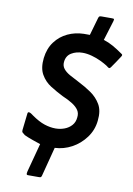

<svg xmlns="http://www.w3.org/2000/svg" viewBox="-96 -805 689 998"><g transform="rotate(10 249.0 -305.5)"><path d="M158 -36Q143 -41 117 -50Q91 -59 72 -68Q63 -75 58.5 -79Q54 -83 55 -92Q58 -114 60 -136Q62 -158 65 -180Q66 -189 71.5 -189Q77 -189 84 -184.5Q91 -180 96 -176Q133 -150 163.5 -140Q194 -130 222 -130Q247 -130 269.5 -138.5Q292 -147 307 -164Q322 -181 324 -206Q327 -228 316.5 -244Q306 -260 284.5 -274Q263 -288 230 -302Q196 -319 163.5 -339.5Q131 -360 112 -393.5Q93 -427 99 -480Q105 -531 131.5 -566.5Q158 -602 197.5 -620.5Q237 -639 282 -640Q290 -640 297.5 -640Q305 -640 314 -640L341 -734Q343 -740 345.5 -742.5Q348 -745 358 -745H413Q423 -745 423.5 -742Q424 -739 422 -731L390 -627Q416 -619 440 -605.5Q464 -592 488 -575Q497 -570 497.5 -566Q498 -562 492 -554Q483 -540 471.5 -523Q460 -506 450 -492Q445 -486 440.5 -488Q436 -490 426 -498Q412 -507 390 -517.5Q368 -528 342.5 -535Q317 -542 294 -542Q260 -542 234.5 -526.5Q209 -511 206 -478Q204 -458 215.5 -443Q227 -428 249 -415.5Q271 -403 301 -388Q335 -371 367 -349Q399 -327 418.5 -294Q438 -261 432 -208Q427 -158 397.5 -118Q368 -78 325.5 -55Q283 -32 236 -30L196 124Q194 131 191 132.5Q188 134 179 134H123Q118 134 116.5 130.5Q115 127 118 114Z"/></g></svg>

Font: Glory SemiBold
Style: Italic
Weight: 600
Italic angle: -12°
Designer: Robert Leuschke
Foundry: Robert Leuschke
Version: Version 1.011